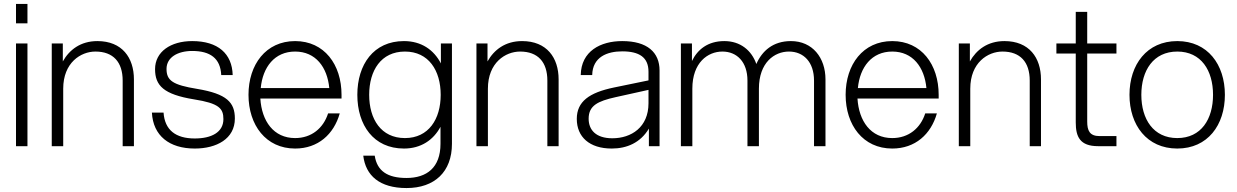

<svg xmlns="http://www.w3.org/2000/svg" viewBox="-20 -740 6261 972"><path d="M61 0H119V-520H61ZM61 -622H119V-720H61Z M601 -332V0H658V-338C658 -448 598 -532 473 -532C388 -532 331 -488 298 -429V-520H242V0H300V-291C300 -423 389 -479 463 -479C553 -479 601 -426 601 -332Z M966 12C1076 12 1169 -37 1169 -140C1169 -221 1129 -265 978 -290C855 -310 823 -332 823 -391C823 -450 880 -482 953 -482C1044 -482 1096 -445 1100 -360H1158C1155 -468 1084 -532 953 -532C844 -532 765 -478 765 -390C765 -307 808 -262 962 -237C1089 -217 1111 -191 1111 -137C1111 -70 1050 -39 966 -39C869 -39 814 -82 808 -170H749C755 -53 837 12 966 12Z M1474 12C1590 12 1670 -60 1700 -166H1641C1617 -91 1557 -41 1474 -41C1365 -41 1305 -127 1298 -241H1709V-260C1709 -413 1622 -532 1474 -532C1326 -532 1238 -413 1238 -260C1238 -107 1326 12 1474 12ZM1300 -294C1310 -400 1370 -479 1474 -479C1578 -479 1637 -400 1647 -294Z M2038 212C2180 212 2268 130 2268 -12V-520H2212V-419C2176 -488 2113 -532 2025 -532C1871 -532 1789 -413 1789 -260C1789 -107 1871 12 2025 12C2111 12 2174 -31 2210 -98V-12C2210 109 2140 161 2038 161C1942 161 1889 126 1877 48H1819C1831 149 1902 212 2038 212ZM1849 -260C1849 -383 1909 -479 2030 -479C2150 -479 2211 -383 2211 -260C2211 -137 2150 -41 2030 -41C1909 -41 1849 -137 1849 -260Z M2751 -332V0H2808V-338C2808 -448 2748 -532 2623 -532C2538 -532 2481 -488 2448 -429V-520H2392V0H2450V-291C2450 -423 2539 -479 2613 -479C2703 -479 2751 -426 2751 -332Z M3265 0H3319V-383C3319 -475 3257 -532 3130 -532C3020 -532 2922 -481 2920 -360H2978C2980 -452 3054 -480 3130 -480C3216 -480 3263 -450 3263 -377V-333L3088 -297C2963 -271 2900 -226 2900 -138C2900 -47 2964 12 3077 12C3153 12 3222 -17 3265 -89ZM2960 -139C2960 -206 3007 -228 3096 -248L3263 -285V-217C3263 -96 3176 -40 3080 -40C2997 -40 2960 -82 2960 -139Z M4101 -332V0H4159V-338C4159 -448 4093 -532 3984 -532C3893 -532 3838 -482 3809 -416C3785 -485 3728 -532 3647 -532C3563 -532 3511 -489 3483 -431V-520H3427V0H3485V-291C3485 -423 3563 -479 3637 -479C3711 -479 3764 -426 3764 -332V0H3822V-291C3822 -423 3900 -479 3974 -479C4048 -479 4101 -426 4101 -332Z M4497 12C4613 12 4693 -60 4723 -166H4664C4640 -91 4580 -41 4497 -41C4388 -41 4328 -127 4321 -241H4732V-260C4732 -413 4645 -532 4497 -532C4349 -532 4261 -413 4261 -260C4261 -107 4349 12 4497 12ZM4323 -294C4333 -400 4393 -479 4497 -479C4601 -479 4660 -400 4670 -294Z M5193 -332V0H5250V-338C5250 -448 5190 -532 5065 -532C4980 -532 4923 -488 4890 -429V-520H4834V0H4892V-291C4892 -423 4981 -479 5055 -479C5145 -479 5193 -426 5193 -332Z M5426 -680V-520H5328V-469H5426V-120C5426 -48 5447 0 5539 0H5632V-51H5547C5496 -51 5484 -79 5484 -125V-469H5632V-520H5484V-680Z M5940 12C6094 12 6181 -107 6181 -260C6181 -413 6094 -532 5940 -532C5786 -532 5698 -413 5698 -260C5698 -107 5786 12 5940 12ZM5758 -260C5758 -383 5819 -479 5940 -479C6061 -479 6121 -383 6121 -260C6121 -137 6061 -41 5940 -41C5819 -41 5758 -137 5758 -260Z"/></svg>

Font: Aspekta 250
Style: Regular
Weight: 250
Designer: Ivo Dolenc
Version: Version 2.000